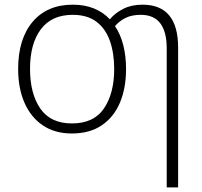

<svg xmlns="http://www.w3.org/2000/svg" viewBox="-20 -561 865 821"><path d="M519 -266.1Q519 -184.1 492.9 -122.1Q466.8 -60.1 415 -25.1Q363.3 9.8 287.1 9.8Q214.4 9.8 163.1 -24.9Q111.8 -59.6 84.7 -121.6Q57.6 -183.6 57.6 -266.1Q57.6 -394.5 119.6 -467.8Q181.6 -541 291.5 -541Q342.3 -541 382.1 -524.7Q421.9 -508.3 449.7 -478.5Q472.2 -505.4 507.1 -523.2Q542 -541 589.4 -541Q741.7 -541 741.7 -356.9V240.2H692.9V-353.5Q692.9 -497.6 582 -497.6Q543.9 -497.6 517.3 -484.6Q490.7 -471.7 471.7 -449.2Q495.6 -414.1 507.3 -367.2Q519 -320.3 519 -266.1ZM108.4 -266.1Q108.4 -161.1 152.1 -97.2Q195.8 -33.2 287.6 -33.2Q381.3 -33.2 424.8 -97.7Q468.3 -162.1 468.3 -266.1Q468.3 -333 450.2 -385.3Q432.1 -437.5 393.1 -467.5Q354 -497.6 291 -497.6Q201.2 -497.6 154.8 -436Q108.4 -374.5 108.4 -266.1Z"/></svg>

Font: Open Sans Light
Style: Regular
Weight: 300
Designer: Monotype Design Team
Foundry: Monotype Imaging Inc.
Version: Version 3.000; ttfautohint (v1.8.4)